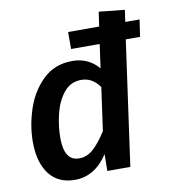

<svg xmlns="http://www.w3.org/2000/svg" viewBox="-85 -826 808 913"><g transform="rotate(-10 319.0 -369.0)"><path d="M626 -601H557L473 0H362L363 -81Q300 15 204 15Q123 15 80 -41.5Q37 -98 37 -197Q37 -275 63.5 -355Q90 -435 146.5 -489.5Q203 -544 288 -544Q366 -544 415 -486L431 -601H293V-683H443L453 -753L577 -740L569 -683H638ZM403 -398Q385 -423 363.5 -435.5Q342 -448 314 -448Q262 -448 229.5 -407Q197 -366 183 -307.5Q169 -249 169 -193Q169 -82 241 -82Q279 -82 310 -110Q341 -138 374 -190Z"/></g></svg>

Font: FiraGO Medium
Style: Italic
Weight: 500
Italic angle: -8°
Designer: bBox Type GmbH
Foundry: bBox Type GmbH
Version: Version 1.001